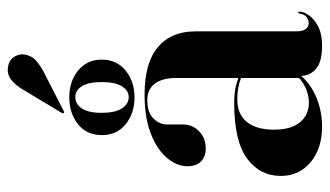

<svg xmlns="http://www.w3.org/2000/svg" viewBox="-198 -645 852 496"><g transform="rotate(-90 228.0 -397.0)"><path d="M280 -46.5V-51L274.5 -46V-368Q274.5 -404 259.8 -423.2Q245 -442.5 217 -442.5Q185.5 -442.5 170 -426.8Q154.5 -411 154.5 -391.5V-350.5Q154.5 -326 137 -308.8Q119.5 -291.5 91.5 -291.5Q72 -291.5 59.2 -303.5Q46.5 -315.5 46.5 -339.5Q46.5 -365.5 67.5 -391Q88.5 -416.5 129.8 -433Q171 -449.5 231.5 -449.5Q313.5 -449.5 354.2 -415.2Q395 -381 395 -318V-58.5Q395 -41 401 -33.2Q407 -25.5 416 -25.5Q425 -25.5 432 -31Q439 -36.5 441 -49Q441 -51 441.8 -51.8Q442.5 -52.5 443.5 -52.5Q445 -52.5 445.5 -51.8Q446 -51 446 -49Q446 -39.5 437.2 -26Q428.5 -12.5 409 -1.8Q389.5 9 357 9Q317 9 298.5 -6.5Q280 -22 280 -46.5ZM21.5 -97.5Q21.5 -151.5 66.5 -184.8Q111.5 -218 209.5 -218Q240.5 -218 260.2 -212Q280 -206 296.5 -197L292.5 -193Q275.5 -201 258 -205.5Q240.5 -210 218.5 -210Q181 -210 161 -185.2Q141 -160.5 141 -115Q141 -71 160.2 -48Q179.5 -25 211 -25Q231.5 -25 252 -35Q272.5 -45 286 -63.5L291 -60Q269.5 -26.5 231.2 -8.8Q193 9 148.5 9Q92 9 56.8 -20.8Q21.5 -50.5 21.5 -97.5ZM224.5 -475.5Q183.5 -475.5 155.2 -498.2Q127 -521 127 -560Q127 -599 155.2 -621.5Q183.5 -644 224.5 -644Q266 -644 294 -621Q322 -598 322 -560Q322 -522 294 -498.8Q266 -475.5 224.5 -475.5ZM225 -628.5Q207.5 -628.5 196 -611.8Q184.5 -595 184.5 -560Q184.5 -526 196 -508.2Q207.5 -490.5 225 -490.5Q242.5 -490.5 253.2 -508.2Q264 -526 264 -560Q264 -594.5 253.2 -611.5Q242.5 -628.5 225 -628.5ZM242 -759.5Q255.5 -783 269.8 -794Q284 -805 302 -802.5Q321.5 -799.5 329.2 -786.5Q337 -773.5 335.5 -761.5Q332.5 -741.5 319.2 -729.8Q306 -718 287 -708.5L189.5 -658.5Q187.5 -657.5 186.2 -657.5Q185 -657.5 184 -658.5Q183 -660 183.5 -661.5Q184 -663 185 -664.5Z"/></g></svg>

Font: Fraunces 120pt SemiBold
Style: Regular
Weight: 600
Version: Version 1.000;[b76b70a41]